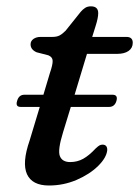

<svg xmlns="http://www.w3.org/2000/svg" viewBox="-20 -576 439 606"><path d="M34 -257.5Q39.5 -277 57 -277H117L137.5 -345.5Q146.5 -371.5 146.2 -383.8Q146 -396 132.5 -401.5L95.5 -411Q76.5 -419.5 76.5 -436Q76.5 -446.5 85.5 -453Q94.5 -459.5 108.5 -459.5H145.5Q159 -459.5 167.8 -464Q176.5 -468.5 187 -479L235 -539Q241 -546 248.5 -551Q256 -556 267 -556Q290 -556 290 -534.5Q290 -519.5 281.5 -493L271 -459.5H379Q399 -459.5 399 -441Q399 -424.5 385.8 -415.2Q372.5 -406 350 -406H254.5L215.5 -277H335Q353 -277 347.5 -257.5Q342 -238.5 324 -238.5H203.5L179 -158.5Q161.5 -102 169 -83.2Q176.5 -64.5 201.5 -64.5Q224 -64.5 242.5 -74.8Q261 -85 282 -107.5Q290 -115 294.2 -117.2Q298.5 -119.5 304 -119.5Q319 -119 318.5 -102Q316 -78 289.5 -52Q263 -26 221.8 -8.2Q180.5 9.5 134.5 9.5Q81.5 9.5 65.2 -26.2Q49 -62 73.5 -132.5L105.5 -238.5H45.5Q28 -238.5 34 -257.5Z"/></svg>

Font: Fraunces 9pt Soft
Style: Italic
Weight: 400
Italic angle: -16°
Version: Version 1.000;[0bf87f6ff]